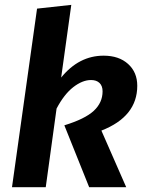

<svg xmlns="http://www.w3.org/2000/svg" viewBox="-20 -777 600 797"><path d="M275.9 -756.8 233.9 -455.1Q307.6 -545.9 410.2 -545.9Q473.6 -545.9 511.7 -511.5Q549.8 -477.1 549.8 -420.9Q549.8 -293 400.9 -234.9L503.9 0H350.1L247.1 -256.8Q333 -283.2 369.4 -317.1Q405.8 -351.1 405.8 -397.9Q405.8 -420.4 393.1 -432.6Q380.4 -444.8 357.9 -444.8Q322.3 -444.8 284.2 -415.3Q246.1 -385.7 214.8 -326.2L169.9 0H29.8L133.8 -741.2Z"/></svg>

Font: FiraGO SemiBold
Style: Italic
Weight: 600
Italic angle: -8°
Designer: bBox Type GmbH
Foundry: bBox Type GmbH
Version: Version 1.001;PS 001.001;hotconv 1.0.88;makeotf.lib2.5.64775